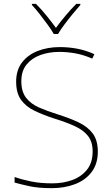

<svg xmlns="http://www.w3.org/2000/svg" viewBox="-20 -969 583 999"><path d="M489 -180Q489 -116 456.5 -73.5Q424 -31 369.5 -10.5Q315 10 250 10Q181 10 136.5 0.5Q92 -9 56 -19V-48Q96 -34 143.5 -24.5Q191 -15 252 -15Q309 -15 356.5 -32.5Q404 -50 433 -86.5Q462 -123 462 -181Q462 -231 438 -261.5Q414 -292 369.5 -312.5Q325 -333 263 -352Q205 -371 160 -392.5Q115 -414 89.5 -449.5Q64 -485 64 -544Q64 -604 94.5 -644Q125 -684 176.5 -704Q228 -724 291 -724Q338 -724 382.5 -715.5Q427 -707 471 -687L460 -664Q414 -684 371.5 -691.5Q329 -699 289 -699Q236 -699 191 -683Q146 -667 118.5 -633.5Q91 -600 91 -546Q91 -492 116 -460Q141 -428 183.5 -409.5Q226 -391 277 -375Q341 -355 388.5 -332.5Q436 -310 462.5 -274.5Q489 -239 489 -180ZM260 -792Q248 -813 228 -840.5Q208 -868 186.5 -895.5Q165 -923 146 -943V-949H167Q195 -921 222.5 -887Q250 -853 271 -824Q292 -853 320.5 -887Q349 -921 377 -949H398V-943Q380 -923 357.5 -895.5Q335 -868 314.5 -840.5Q294 -813 282 -792Z"/></svg>

Font: Noto Sans Devanagari Thin
Style: Regular
Weight: 100
Designer: Jelle Bosma - Monotype Design Team
Foundry: Monotype Imaging Inc.
Version: Version 2.004; ttfautohint (v1.8.4.7-5d5b)